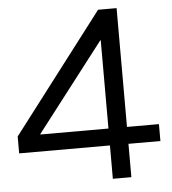

<svg xmlns="http://www.w3.org/2000/svg" viewBox="-52 -778 738 826"><g transform="rotate(-5 316.5 -365.0)"><path d="M402 0V-144H10V-217L402 -730H482V-217H620V-144H482V0ZM108 -217H402V-598H400L108 -219Z"/></g></svg>

Font: M PLUS 1
Style: Regular
Weight: 400
Designer: Coji Morishita
Foundry: UNDERFOREST DESIGN
Version: Version 1.001